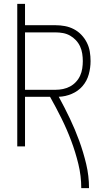

<svg xmlns="http://www.w3.org/2000/svg" viewBox="-20 -755 540 990"><path d="M399 215Q399 152 384 90.5Q369 29 347 -29.5Q325 -88 297 -144.5Q269 -201 238 -256H109V0H69V-735H109V-625H266Q291 -625 315 -620.5Q339 -616 361 -604.5Q383 -593 400 -575Q417 -557 428 -535Q439 -513 443 -489Q447 -465 447 -440Q447 -405 437.5 -371Q428 -337 405.5 -311Q383 -285 350 -271Q317 -257 283 -256Q313 -201 340 -144.5Q367 -88 388.5 -29Q410 30 424.5 91Q439 152 439 215ZM109 -292H266Q286 -292 305 -296Q324 -300 341 -309Q358 -318 371.5 -332.5Q385 -347 393 -364.5Q401 -382 404 -401.5Q407 -421 407 -440Q407 -459 404 -478.5Q401 -498 393 -515.5Q385 -533 371.5 -547.5Q358 -562 341 -571.5Q324 -581 305 -584.5Q286 -588 266 -588H109Z"/></svg>

Font: Iosevka Curly Extralight
Style: Regular
Weight: 200
Monospace: yes
Designer: Belleve Invis
Foundry: Belleve Invis
Version: Version 22.1.2; ttfautohint (v1.8.4)